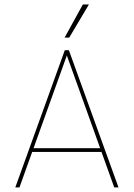

<svg xmlns="http://www.w3.org/2000/svg" viewBox="-20 -813 581 833"><path d="M365.7 -793.5H339.4L260.3 -649.9H280.3ZM475.6 0H494.1L278.8 -595.2H261.2L46.4 0H64.5L119.6 -153.8H420.4ZM125.5 -169.9 270 -572.3 414.6 -169.9Z"/></svg>

Font: Now Thin
Style: Regular
Weight: 100
Designer: Alfredo Marco Pradil
Foundry: Alfredo Marco Pradil
Version: Version 1.200;hotconv 1.0.109;makeotfexe 2.5.65596